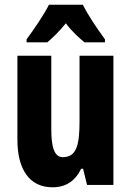

<svg xmlns="http://www.w3.org/2000/svg" viewBox="-20 -837 558 816"><path d="M332 -817H188C171 -781 121 -707 93 -670V-657H181C200 -673 231 -702 260 -738C286 -702 318 -675 339 -657H426V-670C388 -722 354 -773 332 -817ZM462 -600H318V-324C318 -227 308 -169 247 -169C212 -169 198 -209 198 -287V-600H54V-243C54 -116 106 -41 203 -41C260 -41 300 -68 325 -120H333L350 -51H462Z"/></svg>

Font: Noto Sans Tamil UI ExtraCondensed ExtraBold
Style: Regular
Weight: 800
Width: 2
Designer: Jelle Bosma - Monotype Design Team
Foundry: Monotype Imaging Inc.
Version: Version 2.004